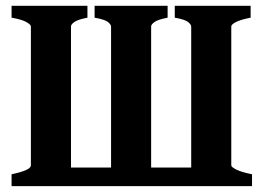

<svg xmlns="http://www.w3.org/2000/svg" viewBox="-20 -635 909 655"><path d="M835 -615.2V-574.7Q802.2 -568.4 785.6 -560.1Q769 -551.8 769 -544.9V-70.8Q769 -64.9 786.9 -56.2Q804.7 -47.4 839.8 -40.5V0H19.5V-40.5Q85.4 -54.2 85.4 -70.8V-544.9Q85.4 -550.8 70.3 -559.6Q55.2 -568.4 19.5 -574.7V-615.2H278.3V-574.7Q245.6 -568.4 233.9 -560.1Q222.2 -551.8 222.2 -544.9V-63.5H358.9V-544.9Q358.9 -550.8 348.6 -559.6Q338.4 -568.4 302.7 -574.7V-615.2H551.8V-574.7Q519 -568.4 507.3 -560.1Q495.6 -551.8 495.6 -544.9V-63.5H632.3V-544.9Q632.3 -550.8 622.1 -559.6Q611.8 -568.4 576.2 -574.7V-615.2Z"/></svg>

Font: Gentium Book Plus
Style: Bold
Weight: 700
Designer: Victor Gaultney, Annie Olsen, Iska Routamaa, Becca Hirsbrunner
Foundry: SIL International
Version: Version 6.101